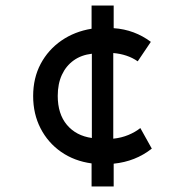

<svg xmlns="http://www.w3.org/2000/svg" viewBox="-20 -595 688 695"><path d="M311.5 80V-3.5Q249 -12 201.2 -45.2Q153.5 -78.5 126.8 -130.5Q100 -182.5 100 -247.5Q100 -312.5 127.2 -363.8Q154.5 -415 202.2 -448Q250 -481 311.5 -491V-575H391.5V-493Q429.5 -490.5 463.5 -477.8Q497.5 -465 526 -443.5L478.5 -373Q460 -386 437.5 -393.5Q415 -401 390 -403V-93Q419.5 -96 444.8 -106.5Q470 -117 488 -131.5L529.5 -57Q499.5 -33.5 465.2 -20Q431 -6.5 391.5 -2.5V80ZM312.5 -95.5V-400.5Q274 -396 246.5 -376.2Q219 -356.5 204 -324Q189 -291.5 189 -248Q189 -182.5 222.2 -143Q255.5 -103.5 312.5 -95.5Z"/></svg>

Font: Geologica Thin Roman
Style: Regular
Weight: 400
Version: Version 1.010;gftools[0.9.28]